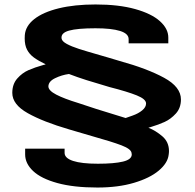

<svg xmlns="http://www.w3.org/2000/svg" viewBox="-20 -700 872 859"><path d="M657 -132.5 644 -128.5Q676 -116 706 -90.5Q736 -65 736 -24Q736 -16 734.5 -7Q730 30 690 63.5Q650 97 579.2 118Q508.5 139 416 139Q309.5 139 236.8 119Q164 99 128.2 65.2Q92.5 31.5 92.5 -9V-35H269V-16Q269 7.5 307 20Q345 32.5 418 32.5Q490.5 32.5 530 23Q569.5 13.5 569.5 -9Q569.5 -11 568.5 -16Q566 -33.5 523.5 -49.8Q481 -66 390 -91.5Q297 -118.5 289.5 -121Q173 -155 104 -193.8Q35 -232.5 35 -284.5Q35 -323.5 57.2 -348.8Q79.5 -374 107.5 -386.2Q135.5 -398.5 173 -409L184.5 -412Q151 -428.5 131.2 -443Q111.5 -457.5 101 -477.8Q90.5 -498 90.5 -528Q90.5 -537.5 91 -542.5Q94 -583.5 133.2 -614.5Q172.5 -645.5 243 -662.8Q313.5 -680 407.5 -680Q511 -680 584.5 -659.5Q658 -639 695.5 -605.2Q733 -571.5 733 -532V-506H555.5V-525Q555.5 -549.5 517.2 -561.5Q479 -573.5 407 -573.5Q326 -573.5 288.8 -563Q251.5 -552.5 255.5 -527.5Q257.5 -515 278.8 -503.5Q300 -492 332.5 -481.5Q365 -471 424.5 -454Q437.5 -450 465.8 -442Q494 -434 516 -427Q639 -393 714.2 -352Q789.5 -311 789.5 -255Q789.5 -217 766.8 -192Q744 -167 716.5 -154.5Q689 -142 657 -132.5ZM196.5 -313.5Q196.5 -295 231.5 -276.8Q266.5 -258.5 330.5 -239Q385.5 -219.5 542 -172Q546.5 -173.5 572.8 -182.8Q599 -192 616.2 -206.2Q633.5 -220.5 633.5 -237Q633.5 -256.5 592 -273.2Q550.5 -290 470 -310.5Q408.5 -328.5 367.2 -341.5Q326 -354.5 288.5 -369Q256 -364.5 226.5 -350.2Q197 -336 196.5 -313.5Z"/></svg>

Font: Anybody Wide
Style: Bold
Weight: 700
Width: 7
Designer: Tyler Finck
Foundry: Etcetera Type Company
Version: Version 1.000; ttfautohint (v1.8)